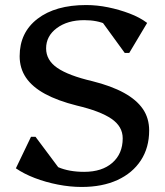

<svg xmlns="http://www.w3.org/2000/svg" viewBox="-20 -726 655 762"><path d="M304 16Q258 16 209.5 6.5Q161 -3 118 -19.5Q75 -36 43 -58L103 -183H121L242 -21H146V-117Q168 -81 211 -62.5Q254 -44 314 -44Q385 -44 426 -80Q467 -116 467 -177Q467 -224 422.5 -254.5Q378 -285 285 -307Q209 -326 158.5 -353.5Q108 -381 83 -418Q58 -455 58 -503Q58 -597 129 -651.5Q200 -706 322 -706Q365 -706 409 -697Q453 -688 494 -672.5Q535 -657 564 -635L493 -516H475L363 -670H467L461 -575Q438 -612 402 -629Q366 -646 314 -646Q248 -646 205.5 -614.5Q163 -583 163 -534Q163 -487 207.5 -456.5Q252 -426 346 -404Q422 -385 472 -357.5Q522 -330 547 -293.5Q572 -257 572 -208Q572 -140 539 -89.5Q506 -39 446 -11.5Q386 16 304 16Z"/></svg>

Font: Platypi Light
Style: Regular
Weight: 400
Version: Version 1.200